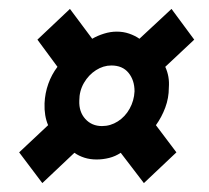

<svg xmlns="http://www.w3.org/2000/svg" viewBox="-20 -512 470 431"><path d="M75 -101 23 -170 88 -231Q79 -252 80 -280Q81 -303 88.5 -324Q96 -345 109 -362L64 -423L137 -492L187 -425Q199 -432 213.5 -436.5Q228 -441 242 -441Q257 -441 270 -436.5Q283 -432 293 -425L365 -492L416 -423L351 -362Q356 -351 358 -339.5Q360 -328 359 -315Q359 -292 351 -270.5Q343 -249 330 -231L376 -170L303 -101L251 -169Q239 -161 225 -157.5Q211 -154 197 -154Q182 -154 169.5 -158Q157 -162 147 -169ZM209 -229Q228 -229 244.5 -239.5Q261 -250 271 -268Q281 -286 282 -307Q282 -332 268.5 -348.5Q255 -365 230 -365Q212 -365 195.5 -354.5Q179 -344 168.5 -326Q158 -308 158 -286Q157 -261 171.5 -245Q186 -229 209 -229Z"/></svg>

Font: Georama ExtraCondensed Thin SemiBold
Style: Italic
Weight: 600
Italic angle: -9°
Version: Version 1.001